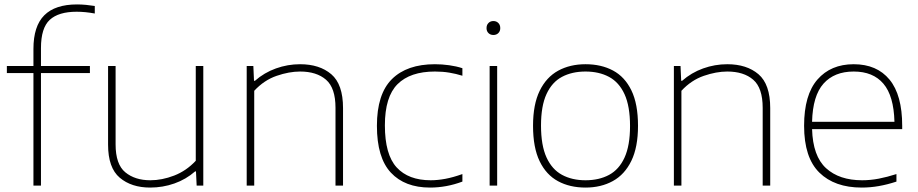

<svg xmlns="http://www.w3.org/2000/svg" viewBox="-20 -838 4147 867"><path d="M131 0V-508H11V-540H131V-617Q131 -720 180 -769Q229 -818 328 -818Q347.5 -818 368.5 -816Q389.5 -814 408 -811V-777Q365 -785 326 -785Q244.5 -785 204.8 -748.5Q165 -712 165 -621V-540H386V-508H165V0Z M658 9Q573.5 9 520.8 -35.5Q468 -80 468 -185V-540H502V-186Q502 -96 545.8 -60Q589.5 -24 659 -24Q711.5 -24 766.5 -45.2Q821.5 -66.5 864 -112V-540H898V0H868L865 -64H861Q820 -28 767.5 -9.5Q715 9 658 9Z M1094 0V-540H1124L1127 -473H1131Q1173 -510 1226 -529Q1279 -548 1335 -548Q1423 -548 1476 -502.8Q1529 -457.5 1529 -350V0H1495V-351Q1495 -441 1452.2 -478Q1409.5 -515 1335 -515Q1285.5 -515 1229 -495.5Q1172.5 -476 1128 -428V0Z M1922 9Q1808 9 1745 -58.5Q1682 -126 1682 -270Q1682 -413.5 1749.8 -480.8Q1817.5 -548 1944 -548Q1975.5 -548 2008 -543.5Q2040.5 -539 2068 -530V-496Q2039 -505 2008.8 -510Q1978.5 -515 1944 -515Q1832.5 -515 1775.2 -458Q1718 -401 1718 -272Q1718 -140 1771.2 -82Q1824.5 -24 1925 -24Q1956 -24 1991 -30.5Q2026 -37 2068 -52V-18Q1996 9 1922 9Z M2191 0V-540H2225V0ZM2208 -680Q2194.5 -680 2185.8 -688.5Q2177 -697 2177 -711Q2177 -725.5 2185.8 -734.2Q2194.5 -743 2208 -743Q2221.5 -743 2230.2 -734.2Q2239 -725.5 2239 -711Q2239 -697 2230.2 -688.5Q2221.5 -680 2208 -680Z M2624 9Q2553 9 2499.8 -19.8Q2446.5 -48.5 2416.8 -110Q2387 -171.5 2387 -270Q2387 -366.5 2417 -428Q2447 -489.5 2500.5 -518.8Q2554 -548 2624 -548Q2695 -548 2748.2 -519.5Q2801.5 -491 2831.2 -429.8Q2861 -368.5 2861 -270Q2861 -173.5 2831 -111.8Q2801 -50 2747.5 -20.5Q2694 9 2624 9ZM2624 -24Q2685 -24 2730.2 -48.2Q2775.5 -72.5 2800.2 -126.5Q2825 -180.5 2825 -269Q2825 -358.5 2800.2 -412.5Q2775.5 -466.5 2730.2 -490.8Q2685 -515 2624 -515Q2563 -515 2517.8 -491Q2472.5 -467 2447.8 -413.2Q2423 -359.5 2423 -271Q2423 -181.5 2447.8 -127.2Q2472.5 -73 2517.8 -48.5Q2563 -24 2624 -24Z M3023 0V-540H3053L3056 -473H3060Q3102 -510 3155 -529Q3208 -548 3264 -548Q3352 -548 3405 -502.8Q3458 -457.5 3458 -350V0H3424V-351Q3424 -441 3381.2 -478Q3338.5 -515 3264 -515Q3214.5 -515 3158 -495.5Q3101.5 -476 3057 -428V0Z M3871 9Q3749 9 3680 -58.5Q3611 -126 3611 -270Q3611 -409.5 3671.2 -478.8Q3731.5 -548 3835 -548Q3939.5 -548 3996.8 -478.5Q4054 -409 4054 -270V-255H3647Q3650.5 -133 3710.2 -78.5Q3770 -24 3873 -24Q3910 -24 3948 -31.2Q3986 -38.5 4028 -52V-18Q3987 -4.5 3948.5 2.2Q3910 9 3871 9ZM3835 -515Q3747.5 -515 3698.8 -460.5Q3650 -406 3647 -288H4019Q4016 -405 3969.2 -460Q3922.5 -515 3835 -515Z"/></svg>

Font: Encode Sans Exp Th
Style: Regular
Weight: 100
Width: 7
Designer: Multiple Designers
Foundry: Impallari Type
Version: Version 3.002; ttfautohint (v1.8.3) -l 8 -r 50 -G 200 -x 14 